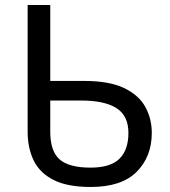

<svg xmlns="http://www.w3.org/2000/svg" viewBox="-20 -734 675 764"><path d="M341 10Q248 10 193 -18Q138 -46 114 -95.5Q90 -145 90 -210V-714H180V-412H314Q414 -412 473 -384Q532 -356 558 -309Q584 -262 584 -205Q584 -111 524 -50.5Q464 10 341 10ZM340 -67Q420 -67 455.5 -102.5Q491 -138 491 -205Q491 -274 443 -304Q395 -334 303 -334H180V-210Q180 -132 217.5 -99.5Q255 -67 340 -67Z"/></svg>

Font: Noto IKEA Latin
Style: Regular
Weight: 400
Designer: Monotype Design Team
Foundry: Monotype Imaging Inc.
Version: Version 1.0